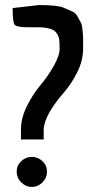

<svg xmlns="http://www.w3.org/2000/svg" viewBox="-20 -740 380 760"><path d="M106 0Q82 0 64 -18Q46 -36 46 -60.5Q46 -85 64 -102Q82 -119 106 -119Q130 -119 148 -102Q166 -85 166 -60.5Q166 -36 148 -18Q130 0 106 0ZM63 -188V-231Q64 -276 88 -323Q112 -370 140.5 -403.5Q169 -437 192.5 -478.5Q216 -520 216 -547Q216 -574 214 -585.5Q212 -597 204 -609Q189 -632 130 -632H94Q46 -632 38 -642Q30 -652 30 -708L134 -720Q206 -720 230.5 -710Q255 -700 267.5 -694Q280 -688 288 -673Q296 -658 300.5 -649.5Q305 -641 307 -618.5Q309 -596 309 -586V-547Q309 -500 285.5 -453.5Q262 -407 234 -375Q158 -288 153 -231V-188Z"/></svg>

Font: Economica
Style: Bold
Weight: 700
Designer: Vicente Lamonaca
Foundry: Vicente Lamonaca
Version: Version 1.100